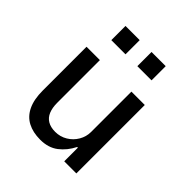

<svg xmlns="http://www.w3.org/2000/svg" viewBox="-197 -845 986 986"><g transform="rotate(45 295.5 -352.5)"><path d="M252 9Q199 9 161 -11Q123 -31 103 -73Q83 -115 83 -179V-497H180V-187Q180 -151 190.5 -125.5Q201 -100 223 -87Q245 -74 278 -74Q314 -74 344 -92Q374 -110 391.5 -140Q409 -170 409 -204V-497H506V0H418V-99H413Q389 -51 350 -21Q311 9 252 9ZM338 -611V-714H441V-611ZM149 -611V-714H252V-611Z"/></g></svg>

Font: Nunito Sans 7pt SemiCondensed Medium
Style: Regular
Weight: 500
Width: 4
Designer: Vernon Adams
Foundry: Vernon Adams
Version: Version 3.101;gftools[0.9.27]